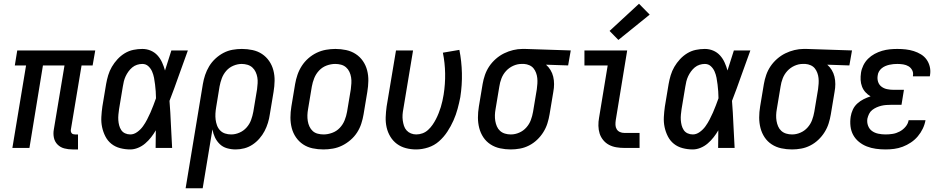

<svg xmlns="http://www.w3.org/2000/svg" viewBox="-20 -789 5040 1024"><path d="M367 8Q344 8 323 2.5Q302 -3 287 -18Q272 -33 267.5 -54.5Q263 -76 267 -98L324 -440H209L137 0H46L119 -440H59L72 -520H488L474 -440H415L358 -98Q357 -93 358 -88Q359 -83 362 -79Q365 -75 370 -73.5Q375 -72 380 -72H396V8Z M675 8Q647 8 620.5 1Q594 -6 574 -22Q554 -38 542 -61.5Q530 -85 524.5 -111Q519 -137 520.5 -165Q522 -193 526 -221L546 -341Q550 -364 557 -387.5Q564 -411 576.5 -432.5Q589 -454 606.5 -473Q624 -492 645.5 -505Q667 -518 691 -523Q715 -528 739 -528Q763 -528 784 -519Q805 -510 820 -493.5Q835 -477 844.5 -456Q854 -435 860 -413Q869 -440 877 -466.5Q885 -493 894 -520H982Q957 -453 933.5 -385.5Q910 -318 884 -251Q889 -188 891.5 -125.5Q894 -63 898 0H810Q810 -23 810.5 -46.5Q811 -70 811 -94Q800 -75 786 -57Q772 -39 754.5 -24Q737 -9 716 -0.5Q695 8 675 8ZM675 -72Q694 -72 712 -85Q730 -98 742.5 -115.5Q755 -133 764.5 -151.5Q774 -170 782.5 -189Q791 -208 798 -227Q805 -246 812 -265Q812 -284 810.5 -302Q809 -320 807 -338Q805 -356 801.5 -374Q798 -392 791 -408Q784 -424 771 -436Q758 -448 739 -448Q725 -448 711 -443.5Q697 -439 685.5 -429.5Q674 -420 665 -407.5Q656 -395 650 -382Q644 -369 640.5 -355Q637 -341 635 -327L615 -207Q613 -193 611.5 -178Q610 -163 611 -148.5Q612 -134 615.5 -120.5Q619 -107 626.5 -95.5Q634 -84 647 -78Q660 -72 675 -72Z M970 215 1062 -341Q1066 -365 1074 -389Q1082 -413 1095.5 -435.5Q1109 -458 1129 -476.5Q1149 -495 1172 -507Q1195 -519 1220 -523.5Q1245 -528 1270 -528Q1299 -528 1327 -522Q1355 -516 1377.5 -501Q1400 -486 1415.5 -463.5Q1431 -441 1438 -414Q1445 -387 1444.5 -358Q1444 -329 1439 -299L1419 -179Q1416 -157 1409 -134Q1402 -111 1391 -90Q1380 -69 1363.5 -50Q1347 -31 1326.5 -17.5Q1306 -4 1283 2Q1260 8 1237 8Q1213 8 1190.5 1.5Q1168 -5 1152 -20.5Q1136 -36 1126.5 -56Q1117 -76 1113 -99L1061 215ZM1213 -72Q1235 -72 1257 -81.5Q1279 -91 1295 -109Q1311 -127 1319 -149Q1327 -171 1331 -193L1351 -313Q1353 -329 1354 -345Q1355 -361 1352.5 -376Q1350 -391 1343.5 -405Q1337 -419 1326 -429Q1315 -439 1300 -443.5Q1285 -448 1269 -448Q1269 -448 1269 -448Q1269 -448 1269 -448Q1247 -448 1224.5 -438.5Q1202 -429 1186.5 -411Q1171 -393 1163 -371.5Q1155 -350 1151 -328L1133 -218Q1130 -201 1129 -184Q1128 -167 1130 -151Q1132 -135 1137.5 -120Q1143 -105 1154 -93.5Q1165 -82 1180.5 -77Q1196 -72 1213 -72Z M1705 8Q1675 8 1647 2Q1619 -4 1596.5 -19Q1574 -34 1558.5 -56.5Q1543 -79 1536 -106Q1529 -133 1529 -162Q1529 -191 1534 -221L1554 -341Q1558 -365 1566.5 -390Q1575 -415 1589.5 -437.5Q1604 -460 1624.5 -478Q1645 -496 1669 -507.5Q1693 -519 1718.5 -523.5Q1744 -528 1769 -528Q1798 -528 1826 -522Q1854 -516 1877 -501Q1900 -486 1915.5 -463.5Q1931 -441 1938 -414Q1945 -387 1944.5 -358Q1944 -329 1939 -299L1919 -179Q1915 -155 1907 -130Q1899 -105 1884.5 -82.5Q1870 -60 1849 -42Q1828 -24 1804.5 -12.5Q1781 -1 1755.5 3.5Q1730 8 1705 8ZM1706 -72Q1728 -72 1751.5 -80.5Q1775 -89 1792 -107Q1809 -125 1818 -147.5Q1827 -170 1831 -193L1851 -313Q1853 -329 1854 -345Q1855 -361 1852.5 -376.5Q1850 -392 1843.5 -406Q1837 -420 1825.5 -430Q1814 -440 1799 -444Q1784 -448 1768 -448Q1745 -448 1722 -439.5Q1699 -431 1682 -413Q1665 -395 1656 -372.5Q1647 -350 1643 -327L1623 -207Q1620 -191 1619.5 -175Q1619 -159 1621.5 -143.5Q1624 -128 1630.5 -114Q1637 -100 1648 -90Q1659 -80 1674.5 -76Q1690 -72 1706 -72Z M2199 8Q2171 8 2144.5 1Q2118 -6 2097 -21.5Q2076 -37 2062 -60Q2048 -83 2042 -109.5Q2036 -136 2037 -164Q2038 -192 2042 -221L2092 -520H2183L2131 -207Q2128 -192 2127 -177Q2126 -162 2128 -147Q2130 -132 2134.5 -118Q2139 -104 2148.5 -93.5Q2158 -83 2171.5 -77.5Q2185 -72 2200 -72Q2217 -72 2233.5 -78Q2250 -84 2263.5 -96.5Q2277 -109 2287 -123.5Q2297 -138 2305 -153.5Q2313 -169 2319.5 -185.5Q2326 -202 2331 -218Q2336 -234 2339.5 -250.5Q2343 -267 2346 -284Q2355 -341 2354 -397.5Q2353 -454 2342 -508L2430 -523Q2442 -462 2443.5 -399Q2445 -336 2435 -271Q2429 -240 2420.5 -208.5Q2412 -177 2398.5 -146.5Q2385 -116 2366 -87Q2347 -58 2321.5 -35.5Q2296 -13 2263.5 -2.5Q2231 8 2199 8Z M2704 8Q2675 8 2647 2Q2619 -4 2596 -19Q2573 -34 2558 -56.5Q2543 -79 2536 -106Q2529 -133 2529 -162Q2529 -191 2534 -221L2554 -341Q2558 -365 2566.5 -389.5Q2575 -414 2589.5 -435.5Q2604 -457 2624.5 -475Q2645 -493 2668.5 -504.5Q2692 -516 2717 -522Q2742 -528 2766 -528Q2770 -528 2773.5 -528Q2777 -528 2781 -528L3024 -520L3010 -440L2892 -444Q2906 -432 2916 -415.5Q2926 -399 2930.5 -380Q2935 -361 2935 -340.5Q2935 -320 2931 -299L2911 -179Q2907 -155 2899.5 -131Q2892 -107 2878 -84.5Q2864 -62 2844.5 -43.5Q2825 -25 2801.5 -13Q2778 -1 2753 3.5Q2728 8 2704 8ZM2705 -72Q2727 -72 2749 -81.5Q2771 -91 2787 -109Q2803 -127 2811 -148.5Q2819 -170 2823 -193L2843 -313Q2845 -328 2846 -343Q2847 -358 2845.5 -372.5Q2844 -387 2839 -400.5Q2834 -414 2825.5 -424.5Q2817 -435 2803.5 -441Q2790 -447 2775 -448H2768Q2766 -448 2764 -448Q2762 -448 2761 -448Q2739 -448 2717 -438Q2695 -428 2679 -410.5Q2663 -393 2654.5 -371Q2646 -349 2643 -327L2623 -207Q2620 -191 2619.5 -175Q2619 -159 2621.5 -144Q2624 -129 2630 -115Q2636 -101 2647 -91Q2658 -81 2673 -76.5Q2688 -72 2704 -72Q2705 -72 2705 -72Q2705 -72 2705 -72Z M3310 0Q3288 0 3267 -3.5Q3246 -7 3228 -16.5Q3210 -26 3197 -42Q3184 -58 3178 -77Q3172 -96 3171.5 -118Q3171 -140 3175 -161L3221 -440H3097V-520H3325L3264 -148Q3262 -135 3262.5 -122.5Q3263 -110 3269 -100Q3275 -90 3286 -85Q3297 -80 3310 -80H3391V0ZM3278 -576 3231 -624 3388 -769 3445 -711Z M3675 8Q3647 8 3620.5 1Q3594 -6 3574 -22Q3554 -38 3542 -61.5Q3530 -85 3524.5 -111Q3519 -137 3520.5 -165Q3522 -193 3526 -221L3546 -341Q3550 -364 3557 -387.5Q3564 -411 3576.5 -432.5Q3589 -454 3606.5 -473Q3624 -492 3645.5 -505Q3667 -518 3691 -523Q3715 -528 3739 -528Q3763 -528 3784 -519Q3805 -510 3820 -493.5Q3835 -477 3844.5 -456Q3854 -435 3860 -413Q3869 -440 3877 -466.5Q3885 -493 3894 -520H3982Q3957 -453 3933.5 -385.5Q3910 -318 3884 -251Q3889 -188 3891.5 -125.5Q3894 -63 3898 0H3810Q3810 -23 3810.5 -46.5Q3811 -70 3811 -94Q3800 -75 3786 -57Q3772 -39 3754.5 -24Q3737 -9 3716 -0.5Q3695 8 3675 8ZM3675 -72Q3694 -72 3712 -85Q3730 -98 3742.5 -115.5Q3755 -133 3764.5 -151.5Q3774 -170 3782.5 -189Q3791 -208 3798 -227Q3805 -246 3812 -265Q3812 -284 3810.5 -302Q3809 -320 3807 -338Q3805 -356 3801.5 -374Q3798 -392 3791 -408Q3784 -424 3771 -436Q3758 -448 3739 -448Q3725 -448 3711 -443.5Q3697 -439 3685.5 -429.5Q3674 -420 3665 -407.5Q3656 -395 3650 -382Q3644 -369 3640.5 -355Q3637 -341 3635 -327L3615 -207Q3613 -193 3611.5 -178Q3610 -163 3611 -148.5Q3612 -134 3615.5 -120.5Q3619 -107 3626.5 -95.5Q3634 -84 3647 -78Q3660 -72 3675 -72Z M4204 8Q4175 8 4147 2Q4119 -4 4096 -19Q4073 -34 4058 -56.5Q4043 -79 4036 -106Q4029 -133 4029 -162Q4029 -191 4034 -221L4054 -341Q4058 -365 4066.5 -389.5Q4075 -414 4089.5 -435.5Q4104 -457 4124.5 -475Q4145 -493 4168.5 -504.5Q4192 -516 4217 -522Q4242 -528 4266 -528Q4270 -528 4273.5 -528Q4277 -528 4281 -528L4524 -520L4510 -440L4392 -444Q4406 -432 4416 -415.5Q4426 -399 4430.5 -380Q4435 -361 4435 -340.5Q4435 -320 4431 -299L4411 -179Q4407 -155 4399.5 -131Q4392 -107 4378 -84.5Q4364 -62 4344.5 -43.5Q4325 -25 4301.5 -13Q4278 -1 4253 3.5Q4228 8 4204 8ZM4205 -72Q4227 -72 4249 -81.5Q4271 -91 4287 -109Q4303 -127 4311 -148.5Q4319 -170 4323 -193L4343 -313Q4345 -328 4346 -343Q4347 -358 4345.5 -372.5Q4344 -387 4339 -400.5Q4334 -414 4325.5 -424.5Q4317 -435 4303.5 -441Q4290 -447 4275 -448H4268Q4266 -448 4264 -448Q4262 -448 4261 -448Q4239 -448 4217 -438Q4195 -428 4179 -410.5Q4163 -393 4154.5 -371Q4146 -349 4143 -327L4123 -207Q4120 -191 4119.5 -175Q4119 -159 4121.5 -144Q4124 -129 4130 -115Q4136 -101 4147 -91Q4158 -81 4173 -76.5Q4188 -72 4204 -72Q4205 -72 4205 -72Q4205 -72 4205 -72Z M4703 8Q4677 8 4651.5 4.5Q4626 1 4603 -8Q4580 -17 4561 -32.5Q4542 -48 4530.5 -69Q4519 -90 4516 -115.5Q4513 -141 4517 -167Q4520 -186 4528.5 -204.5Q4537 -223 4552.5 -237Q4568 -251 4586 -260Q4604 -269 4623 -275Q4608 -284 4596 -297Q4584 -310 4577.5 -327Q4571 -344 4570 -362.5Q4569 -381 4572 -401Q4575 -421 4584.5 -440.5Q4594 -460 4609.5 -475.5Q4625 -491 4644.5 -501.5Q4664 -512 4684.5 -518Q4705 -524 4725.5 -526Q4746 -528 4766 -528Q4789 -528 4811 -525.5Q4833 -523 4853.5 -516.5Q4874 -510 4892 -499Q4910 -488 4922 -471Q4934 -454 4939 -432.5Q4944 -411 4940 -388Q4940 -387 4939.5 -385Q4939 -383 4939 -382H4849Q4849 -382 4849 -383Q4849 -384 4849 -385Q4852 -401 4845 -414.5Q4838 -428 4825.5 -435.5Q4813 -443 4797.5 -445.5Q4782 -448 4766 -448Q4755 -448 4744.5 -447Q4734 -446 4723 -443.5Q4712 -441 4701.5 -436.5Q4691 -432 4682 -424.5Q4673 -417 4667.5 -407Q4662 -397 4661 -386Q4658 -369 4663 -353Q4668 -337 4681 -327Q4694 -317 4711 -313.5Q4728 -310 4745 -310H4801L4788 -230H4732Q4719 -230 4706 -229Q4693 -228 4680.5 -225Q4668 -222 4655.5 -216.5Q4643 -211 4632 -202.5Q4621 -194 4615 -181.5Q4609 -169 4606 -156Q4603 -137 4609.5 -119Q4616 -101 4630.5 -90.5Q4645 -80 4664 -76Q4683 -72 4703 -72Q4722 -72 4741 -75Q4760 -78 4778 -87.5Q4796 -97 4809.5 -113Q4823 -129 4826 -148H4916Q4912 -125 4901.5 -103Q4891 -81 4875 -62Q4859 -43 4838 -29Q4817 -15 4794.5 -6.5Q4772 2 4749 5Q4726 8 4703 8Z"/></svg>

Font: Iosevka SS04 Medium Oblique
Style: Regular
Weight: 500
Italic angle: -9°
Monospace: yes
Designer: Belleve Invis
Foundry: Belleve Invis
Version: Version 19.0.0; ttfautohint (v1.8.4)